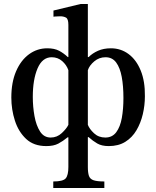

<svg xmlns="http://www.w3.org/2000/svg" viewBox="-20 -726 787 966"><path d="M505 220H248V187Q297 187 310.5 171.5Q324 156 324 114V-35H320Q297 -16 273.5 -3.5Q250 9 213 9Q150 9 111.5 -27Q73 -63 55 -119Q37 -175 37 -235Q37 -312 61 -367.5Q85 -423 126 -453Q167 -483 218 -483Q254 -483 277.5 -470.5Q301 -458 321 -439H324V-601Q324 -631 312 -637.5Q300 -644 283 -644Q269 -644 259 -643Q249 -642 249 -642V-673L386 -706H422V-439H426Q445 -458 473 -470.5Q501 -483 538 -483Q588 -483 627 -454Q666 -425 688 -371Q710 -317 709 -242Q709 -196 698.5 -151.5Q688 -107 666.5 -70.5Q645 -34 610.5 -12.5Q576 9 527 9Q492 9 469.5 -4Q447 -17 426 -36H422V114Q422 143 427.5 159Q433 175 451 181Q469 187 505 187ZM510 -34Q545 -34 565 -61Q585 -88 593 -133Q601 -178 601 -233Q601 -293 592.5 -339Q584 -385 564.5 -411.5Q545 -438 511 -438Q479 -438 454.5 -417.5Q430 -397 422 -373V-98Q430 -77 453 -55.5Q476 -34 510 -34ZM235 -34Q267 -34 291 -56.5Q315 -79 324 -98V-373Q315 -399 293 -418.5Q271 -438 240 -438Q193 -438 169 -382Q145 -326 145 -238Q145 -189 153.5 -142Q162 -95 181.5 -64.5Q201 -34 235 -34Z"/></svg>

Font: STIX Two Text Medium
Style: Regular
Weight: 500
Designer: Ross Mills, John Hudson & Paul Hanslow, Tiro Typeworks Ltd; with prior portions MicroPress Inc., and Coen Hoffman.
Foundry: Tiro Typeworks Ltd
Version: Version 2.13 b171